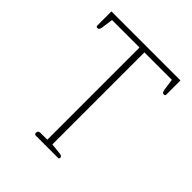

<svg xmlns="http://www.w3.org/2000/svg" viewBox="-192 -819 944 944"><g transform="rotate(45 280.0 -347.5)"><path d="M199 -12Q199 -18 203.5 -22Q208 -26 217 -26H263V-667H72L64 -610Q62 -598 59 -593Q56 -588 49 -588Q40 -588 40 -597V-695H520V-597Q520 -588 511 -588Q504 -588 501 -593Q498 -598 496 -610L488 -667H297V-27L355 -21Q371 -19 371 -8Q371 0 364 0H208Q204 0 201.5 -3.5Q199 -7 199 -12Z"/></g></svg>

Font: Maitree ExtraLight
Style: Regular
Weight: 275
Designer: CadsonDemak Team
Foundry: CadsonDemak
Version: Version 1.003